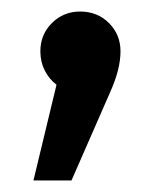

<svg xmlns="http://www.w3.org/2000/svg" viewBox="-20 -147 280 333"><path d="M189 -58Q189 -27 171 13L104 166H38L78 0Q65 -10 57.5 -25Q50 -40 50 -58Q50 -87 70 -107Q90 -127 119 -127Q149 -127 169 -107Q189 -87 189 -58Z"/></svg>

Font: Fira GO
Style: Regular
Weight: 400
Designer: Carrois Corporate
Foundry: Carrois Corporate GbR
Version: Version 0.300